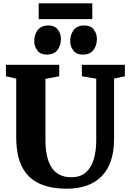

<svg xmlns="http://www.w3.org/2000/svg" viewBox="-20 -1136 784 1164"><path d="M387 8Q285 8 216.5 -24.2Q148 -56.5 113.2 -125.2Q78.5 -194 78.5 -302.5V-659.5L16 -673.5V-743H339V-673.5L255.5 -658V-288.5Q255.5 -233.5 264.8 -191.2Q274 -149 293.2 -120Q312.5 -91 342 -76.2Q371.5 -61.5 412 -61.5Q466.5 -61.5 499.8 -90.2Q533 -119 548.2 -169.5Q563.5 -220 563.5 -286V-659L476.5 -673.5V-743H737V-673.5L671.5 -659.5V-295.5Q671.5 -214 650.5 -156.2Q629.5 -98.5 591 -62.2Q552.5 -26 500.5 -9Q448.5 8 387 8ZM263.5 -805Q225.5 -805 206.5 -830Q187.5 -855 187.5 -886Q187.5 -925.5 208.5 -953.5Q229.5 -981.5 272.5 -981.5H273.5Q312 -981.5 330.8 -956.5Q349.5 -931.5 349.5 -900.5Q349.5 -861 328.5 -833Q307.5 -805 264.5 -805ZM481.5 -805Q443.5 -805 424.5 -830Q405.5 -855 405.5 -886Q405.5 -925.5 426.5 -953.5Q447.5 -981.5 490.5 -981.5H491.5Q530 -981.5 548.8 -956.5Q567.5 -931.5 567.5 -900.5Q567.5 -861 546.5 -833Q525.5 -805 482.5 -805ZM539.5 -1116V-1020H214.5V-1116Z"/></svg>

Font: Merriweather Light 18pt Black
Style: Regular
Weight: 900
Version: Version 2.100